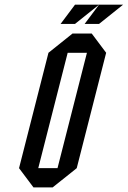

<svg xmlns="http://www.w3.org/2000/svg" viewBox="-20 -812 553 832"><path d="M125 0 62.5 -83.3 190 -583.3 294.2 -666.7H377.5L440 -583.3L312.5 -83.3L208.3 0ZM145.8 -83.3H229.2L356.7 -583.3H273.3ZM346.7 -708.3 409.2 -791.7H513.3L409.2 -708.3ZM242.5 -708.3 305 -791.7H409.2L305 -708.3Z"/></svg>

Font: Yulong
Style: Italic
Weight: 400
Italic angle: -14.25°
Designer: GGBotNet
Foundry: f0n7.com
Version: 1.00